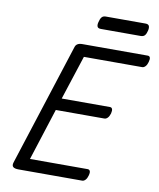

<svg xmlns="http://www.w3.org/2000/svg" viewBox="-111 -1164 1036 1249"><g transform="rotate(10 407.5 -539.0)"><path d="M98 0Q73 0 62.5 -9Q52 -18 59 -40L319 -848Q323 -861 334.5 -868Q346 -875 366 -875H798Q809 -875 813 -865.5Q817 -856 811 -835Q806 -816 796 -805.5Q786 -795 775 -795H390L295 -503H614Q625 -503 629 -493Q633 -483 628 -463Q622 -443 612 -433Q602 -423 591 -423H270L160 -80H541Q552 -80 556.5 -70.5Q561 -61 555 -40Q550 -21 540 -10.5Q530 0 519 0ZM467 -993Q448 -993 443.5 -1004.5Q439 -1016 444 -1034Q449 -1056 458 -1067Q467 -1078 485 -1078H747Q767 -1078 771.5 -1065.5Q776 -1053 771 -1034Q766 -1013 757 -1003Q748 -993 730 -993Z"/></g></svg>

Font: Playwrite DK Uloopet
Style: Regular
Weight: 400
Designer: Veronika Burian, José Scaglione
Foundry: TypeTogether
Version: Version 1.002